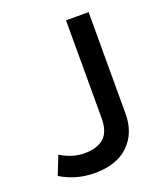

<svg xmlns="http://www.w3.org/2000/svg" viewBox="-133 -790 768 895"><g transform="rotate(-20 251.0 -342.5)"><path d="M184 15Q136.5 15 94.5 3Q52.5 -9 15.5 -31.5L52 -123.5Q81.5 -106 110.8 -97Q140 -88 170 -88Q233 -88 266.5 -117.8Q300 -147.5 300 -215.5V-700H412V-197Q412 -101 352.8 -43Q293.5 15 184 15Z"/></g></svg>

Font: Geologica
Style: Regular
Weight: 400
Designer: Sindre Bremnes, Frode Helland
Foundry: Monokrom Skriftforlag AS
Version: Version 1.010; ttfautohint (v1.8.4.7-5d5b);gftools[0.9.28]